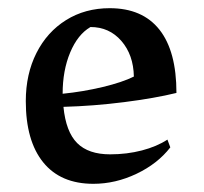

<svg xmlns="http://www.w3.org/2000/svg" viewBox="-20 -438 498 469"><path d="M43 -191Q43 -257 69 -308.5Q95 -360 141.5 -389Q188 -418 248 -418Q328 -418 369.5 -365.5Q411 -313 411 -211Q358 -198 283 -188.5Q208 -179 135 -177Q141 -116 168.5 -88.5Q196 -61 249 -61Q290 -61 326.5 -70.5Q363 -80 389 -97L396 -78Q365 -38 313.5 -13.5Q262 11 208 11Q128 11 85.5 -41.5Q43 -94 43 -191ZM307 -251Q306 -304 276.5 -338Q247 -372 201 -372Q170 -354 151.5 -310Q133 -266 133 -209Q183 -214 231 -225.5Q279 -237 307 -251Z"/></svg>

Font: Mirza
Style: Regular
Weight: 400
Designer: Arabic design by Kourosh Beigpour, Latin design by Eduardo Tunni, engineering by Lasse Fister
Version: Version 1.0010g